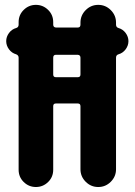

<svg xmlns="http://www.w3.org/2000/svg" viewBox="-20 -750 540 770"><path d="M292 -440.4Q302.7 -440.4 302.7 -451.2V-518.6Q302.7 -529.3 292 -530.3H204.1Q193.4 -530.3 193.4 -518.6V-451.2Q193.4 -440.4 204.1 -440.4ZM455.1 -637.7Q472.7 -632.8 483.9 -617.7Q495.1 -602.5 495.1 -585Q495.1 -567.4 483.9 -552.2Q472.7 -537.1 455.1 -532.2Q445.3 -529.3 445.3 -518.6V-71.3Q445.3 -42 424.3 -21Q403.3 0 374 0Q344.7 0 323.7 -21Q302.7 -42 302.7 -71.3V-324.2Q302.7 -335 292 -335H204.1Q193.4 -335 193.4 -324.2V-69.3Q193.4 -40 172.9 -20Q152.3 0 124 0Q95.7 0 75.2 -20Q54.7 -40 54.7 -69.3V-518.6Q54.7 -528.3 44.9 -532.2Q27.3 -537.1 16.1 -552.2Q4.9 -567.4 4.9 -585Q4.9 -602.5 16.1 -617.7Q27.3 -632.8 44.9 -637.7Q54.7 -640.6 54.7 -651.4V-661.1Q54.7 -690.4 75.2 -710.4Q95.7 -730.5 124 -730.5Q152.3 -730.5 172.9 -710.4Q193.4 -690.4 193.4 -661.1V-651.4Q193.4 -640.6 204.1 -639.6H292Q302.7 -639.6 302.7 -651.4V-659.2Q302.7 -688.5 323.7 -709.5Q344.7 -730.5 374 -730.5Q403.3 -730.5 424.3 -709.5Q445.3 -688.5 445.3 -659.2V-651.4Q445.3 -640.6 455.1 -637.7Z"/></svg>

Font: Rounded-X Mgen+ 1mn bold
Style: Bold
Weight: 700
Designer: [Source Han Sans]
Ryoko NISHIZUKA  (kana & ideographs); Paul D. Hunt (Latin, Greek & Cyrillic); Wenlong ZHANG  (bopomofo
Version: Version 1.059.20150602